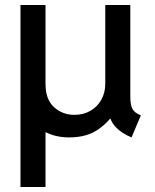

<svg xmlns="http://www.w3.org/2000/svg" viewBox="-20 -539 615 764"><path d="M61.5 205.1V-519H161.1V205.1ZM255.4 7.8Q198.7 7.8 155 -16.4Q111.3 -40.5 86.4 -86.4Q61.5 -132.3 61.5 -197.8V-519H161.1V-205.1Q161.1 -143.6 194.8 -112.8Q228.5 -82 275.9 -82Q312.5 -82 340.3 -98.4Q368.2 -114.7 383.5 -142.8Q398.9 -170.9 398.9 -205.1V-519H498.5V-154.8Q498.5 -122.1 506.8 -106Q515.1 -89.8 540.5 -80.1L503.4 7.8Q462.9 -8.8 439.7 -34.2Q416.5 -59.6 416 -87.9L454.6 -66.4H389.2L439.5 -99.1Q417 -56.2 371.1 -24.2Q325.2 7.8 255.4 7.8Z"/></svg>

Font: Reddit Sans Medium
Style: Regular
Weight: 500
Designer: Stephen Hutchings
Foundry: Reddit
Version: Version 1.014